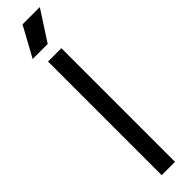

<svg xmlns="http://www.w3.org/2000/svg" viewBox="-319 -884 855 855"><g transform="rotate(-45 108.0 -456.5)"><path d="M65.9 0V-715.8H149.9V0ZM102.5 -913.1H211.4L120.1 -772H25.4Z"/></g></svg>

Font: Arian AMU
Style: Regular
Weight: 400
Designer: Ruben Hakobyan (Tarumian)
Foundry: Ruben Hakobyan (Tarumian)
Version: Version 4.003